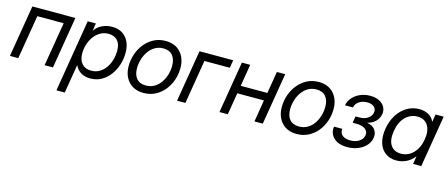

<svg xmlns="http://www.w3.org/2000/svg" viewBox="-47 -1085 4316 1848"><g transform="rotate(15 2111.0 -161.5)"><path d="M533.2 -515.6 447.8 0H364.7L437.5 -437.5H174.8L102.1 0H19L104.5 -515.6Z M537.1 204.1 656.2 -515.6H737.3L725.6 -440.9H726.1Q756.8 -485.4 803.2 -505.4Q849.6 -525.4 897.9 -525.4Q986.8 -525.4 1036.9 -468Q1086.9 -410.6 1086.9 -315.9Q1086.9 -255.9 1068.6 -197.8Q1050.3 -139.6 1015.6 -92.8Q981 -45.9 931.6 -18.1Q882.3 9.8 819.8 9.8Q768.1 9.8 728.3 -13.2Q688.5 -36.1 668 -82H667.5L620.1 204.1ZM809.1 -64.9Q856 -64.9 892.3 -86.4Q928.7 -107.9 953.6 -143.8Q978.5 -179.7 991.2 -224.4Q1003.9 -269 1003.9 -315.4Q1003.9 -382.8 971.2 -417Q938.5 -451.2 883.3 -451.2Q835.9 -451.2 799.1 -429.4Q762.2 -407.7 736.6 -371.8Q710.9 -335.9 697.8 -292Q684.6 -248 684.6 -204.1Q684.6 -139.2 717.3 -102.1Q750 -64.9 809.1 -64.9Z M1352.1 11.7Q1256.8 11.7 1202.4 -47.9Q1147.9 -107.4 1147.9 -203.1Q1147.9 -264.6 1168 -322.8Q1188 -380.9 1225.3 -427Q1262.7 -473.1 1314.9 -500.2Q1367.2 -527.3 1431.2 -527.3Q1526.4 -527.3 1580.6 -467.3Q1634.8 -407.2 1634.8 -310.5Q1634.8 -248.5 1614.7 -190.7Q1594.7 -132.8 1557.4 -87.2Q1520 -41.5 1468 -14.9Q1416 11.7 1352.1 11.7ZM1354.5 -63.5Q1402.8 -63.5 1439.7 -85.2Q1476.6 -106.9 1501.7 -143.3Q1526.9 -179.7 1539.6 -223.9Q1552.2 -268.1 1552.2 -312.5Q1552.2 -377.4 1520.5 -414.8Q1488.8 -452.1 1428.7 -452.1Q1381.8 -452.1 1345.2 -430.7Q1308.6 -409.2 1283.2 -373Q1257.8 -336.9 1244.4 -292.2Q1231 -247.6 1231 -201.2Q1231 -137.2 1262.5 -100.3Q1293.9 -63.5 1354.5 -63.5Z M2106 -515.6 2092.8 -437.5H1839.8L1767.6 0H1684.6L1770 -515.6Z M2275.4 -515.6 2239.3 -296.9H2504.9L2541 -515.6H2624L2538.6 0H2455.6L2491.7 -218.8H2226.1L2189.9 0H2106.9L2192.4 -515.6Z M2877.9 11.7Q2782.7 11.7 2728.3 -47.9Q2673.8 -107.4 2673.8 -203.1Q2673.8 -264.6 2693.8 -322.8Q2713.9 -380.9 2751.2 -427Q2788.6 -473.1 2840.8 -500.2Q2893.1 -527.3 2957 -527.3Q3052.2 -527.3 3106.4 -467.3Q3160.6 -407.2 3160.6 -310.5Q3160.6 -248.5 3140.6 -190.7Q3120.6 -132.8 3083.3 -87.2Q3045.9 -41.5 2993.9 -14.9Q2941.9 11.7 2877.9 11.7ZM2880.4 -63.5Q2928.7 -63.5 2965.6 -85.2Q3002.4 -106.9 3027.6 -143.3Q3052.7 -179.7 3065.4 -223.9Q3078.1 -268.1 3078.1 -312.5Q3078.1 -377.4 3046.4 -414.8Q3014.6 -452.1 2954.6 -452.1Q2907.7 -452.1 2871.1 -430.7Q2834.5 -409.2 2809.1 -373Q2783.7 -336.9 2770.3 -292.2Q2756.8 -247.6 2756.8 -201.2Q2756.8 -137.2 2788.3 -100.3Q2819.8 -63.5 2880.4 -63.5Z M3381.3 7.8Q3291.5 7.8 3244.9 -37.4Q3198.2 -82.5 3208.5 -149.9H3291Q3285.6 -108.9 3313.5 -85.4Q3341.3 -62 3391.6 -62Q3443.8 -62 3480.2 -85.2Q3516.6 -108.4 3522.5 -145.5Q3529.3 -184.1 3499.5 -208.3Q3469.7 -232.4 3411.1 -232.4H3372.1L3382.8 -298.3H3421.9Q3470.7 -298.3 3504.6 -320.6Q3538.6 -342.8 3544.9 -379.4Q3550.8 -415 3526.9 -436.8Q3502.9 -458.5 3457.5 -458.5Q3412.6 -458.5 3378.4 -436.5Q3344.2 -414.6 3336.9 -375.5H3257.3Q3265.6 -419.9 3295.9 -454.1Q3326.2 -488.3 3371.6 -507.6Q3417 -526.9 3469.7 -526.9Q3523.4 -526.9 3560.5 -507.8Q3597.7 -488.8 3615 -456.5Q3632.3 -424.3 3626 -385.3Q3618.7 -342.3 3586.9 -311Q3555.2 -279.8 3507.3 -268.6V-267.6Q3561 -259.8 3586.9 -225.3Q3612.8 -190.9 3604.5 -142.6Q3597.7 -99.6 3566.2 -65.4Q3534.7 -31.2 3486.6 -11.7Q3438.5 7.8 3381.3 7.8Z M3871.1 9.8Q3804.2 9.8 3759.3 -24.2Q3714.4 -58.1 3696.5 -118.4Q3678.7 -178.7 3691.4 -257.8Q3704.6 -337.4 3742.4 -397.7Q3780.3 -458 3836.4 -491.7Q3892.6 -525.4 3959.5 -525.4Q4009.8 -525.4 4050.3 -504.2Q4090.8 -482.9 4108.4 -439.5H4109.4L4122.1 -515.6H4203.1L4117.7 0H4036.6L4049.3 -78.1H4048.3Q4013.2 -33.7 3967.3 -12Q3921.4 9.8 3871.1 9.8ZM3896 -64.9Q3967.8 -64.9 4018.8 -117.7Q4069.8 -170.4 4084 -257.8Q4098.6 -345.2 4065.2 -398.2Q4031.7 -451.2 3960 -451.2Q3893.1 -451.2 3842 -401.9Q3791 -352.5 3775.4 -257.8Q3760.3 -163.1 3794.7 -114Q3829.1 -64.9 3896 -64.9Z"/></g></svg>

Font: Inter Display
Style: Italic
Weight: 400
Italic angle: -9.39999°
Designer: Rasmus Andersson
Foundry: rsms
Version: Version 4.000;git-a52131595